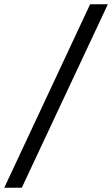

<svg xmlns="http://www.w3.org/2000/svg" viewBox="-52 -784 525 899"><path d="M-32 95 370 -764H453L50 95Z"/></svg>

Font: DeepMind Sans
Style: Italic
Weight: 400
Italic angle: -10°
Designer: Jonny Pinhorn / Modifications: Colophon Foundry
Foundry: Colophon Foundry
Version: Version 1.002; ttfautohint (v1.8.2)